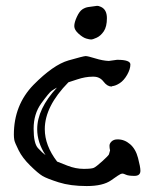

<svg xmlns="http://www.w3.org/2000/svg" viewBox="-20 -622 530 655"><path d="M324.2 -598.6C318.4 -601.2 314 -602.4 311.3 -602.1C308.5 -601.7 304.9 -601.2 300.3 -600.6C295.7 -599.9 289.7 -599.1 282.2 -598.1C274.7 -597.2 267.7 -594.5 261 -590.1C254.3 -585.7 248 -577.1 242.2 -564.5C236.3 -551.8 233.4 -541.2 233.4 -532.7C233.4 -524.3 238.4 -515.6 248.3 -506.8C258.2 -498 266.8 -492.6 274.2 -490.5C281.5 -488.4 287 -487.3 290.8 -487.3C294.5 -487.3 300.9 -489.3 309.8 -493.4C318.8 -497.5 326.8 -504.7 334 -515.1C341.1 -525.6 344.7 -540.5 344.7 -560.1C344.7 -579.6 337.9 -592.4 324.2 -598.6ZM299.3 -360.4C313.3 -360.4 324.5 -354.8 333 -343.8C341.5 -332.7 350.3 -327.1 359.4 -327.1H361.8L362.8 -328.1C370.6 -328.8 379.2 -332.2 388.7 -338.4C398.1 -344.6 406.5 -354.1 413.8 -366.9C421.1 -379.8 424.8 -391.5 424.8 -402.1C424.8 -412.7 409.8 -418 379.9 -418H379.4L351.1 -414.1C337.1 -414.7 321.6 -417.6 304.7 -422.9C287.8 -428.1 276.9 -430.7 272.2 -430.7C267.5 -430.7 247.9 -425.7 213.4 -415.8C178.9 -405.8 139.2 -378.1 94.2 -332.5C49.6 -286.6 27.3 -230 27.3 -162.6C27.3 -156.4 27.8 -150.4 28.8 -144.5C29.8 -138.7 34.7 -127 43.5 -109.4C52.2 -91.8 65.5 -74.3 83.3 -56.9C101 -39.5 114.9 -27.8 125 -21.7C135.1 -15.7 153.5 -8.5 180.2 0C206.9 8.5 238.8 12.7 275.9 12.7C313 12.7 340.8 6.1 359.4 -7.1C377.9 -20.3 388.6 -27.3 391.4 -28.3C394.1 -29.3 396.5 -29.8 398.4 -29.8C400.4 -29.8 404.2 -28.5 409.9 -25.9C415.6 -23.3 425.2 -22 438.7 -22C452.2 -22 459 -27.8 459 -39.6C459 -48 456.3 -62.5 450.9 -83C445.6 -103.5 436.5 -119.2 423.8 -130.1C411.1 -141 397.1 -146.5 381.8 -146.5H380.9C372.4 -146.5 365.7 -144.2 360.8 -139.6C356 -135.1 353.5 -130.1 353.5 -124.8C353.5 -119.4 354.2 -114.1 355.5 -108.9L351.6 -95.2C349.6 -91.6 341.9 -83.7 328.4 -71.5C314.9 -59.3 305.5 -52 300.3 -49.6C295.1 -47.1 283.4 -45.9 265.4 -45.9C247.3 -45.9 228.8 -49.6 210 -56.9C191.1 -64.2 179.4 -68.8 174.8 -70.8C146.8 -107.3 132.8 -144.2 132.8 -181.6C132.8 -233.4 159.7 -286.6 213.4 -341.3C214.7 -341.6 224.7 -344.9 243.4 -351.1C262.1 -357.3 279.5 -360.4 295.4 -360.4ZM174.3 -323.2C129.4 -274.7 106.9 -227.4 106.9 -181.2C106.9 -151.2 116.4 -121.7 135.3 -92.8C128.1 -98 119.5 -106 109.6 -116.7C99.7 -127.4 94.7 -149.6 94.7 -183.1C94.7 -216.6 103.4 -245.4 120.8 -269.5C138.3 -293.6 150 -307.8 156 -312C162 -316.2 168.1 -320 174.3 -323.2Z"/></svg>

Font: Drukaatie burti
Style: Regular
Weight: 400
Version: Version 0.14.4